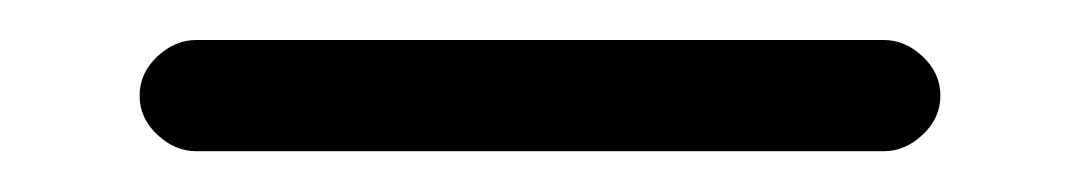

<svg xmlns="http://www.w3.org/2000/svg" viewBox="-20 64 540 96"><path d="M78.1 139.6Q67.4 139.6 58.6 131.3Q49.8 123 49.8 111.8Q49.8 100.6 58.6 92.3Q67.4 84 78.1 84H421.9Q432.6 84 441.4 92.3Q450.2 100.6 450.2 111.8Q450.2 123 441.4 131.3Q432.6 139.6 421.9 139.6Z"/></svg>

Font: Rounded-X Mgen+ 1mn regular
Style: Regular
Weight: 400
Designer: [Source Han Sans]
Ryoko NISHIZUKA  (kana & ideographs); Paul D. Hunt (Latin, Greek & Cyrillic); Wenlong ZHANG  (bopomofo
Version: Version 1.059.20150602